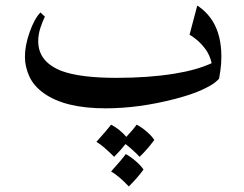

<svg xmlns="http://www.w3.org/2000/svg" viewBox="-20 -366 879 693"><path d="M771 -83Q771 -81 757.5 -69.5Q744 -58 708.5 -41.5Q673 -25 612 -9Q481 25 361 25Q215 25 139 -29Q102 -55 86 -90Q70 -125 70 -161Q70 -203 87.5 -251.5Q105 -300 126 -321L142 -306Q134 -290 126 -266Q118 -242 118 -217Q118 -143 202 -110Q269 -85 401 -85Q516 -85 609 -100Q690 -113 744 -138Q737 -169 719.5 -191.5Q702 -214 683 -228Q664 -242 664 -240L692 -346Q726 -324 748 -289Q779 -238 779 -162Q779 -135 775.5 -112Q772 -89 771 -83ZM381 84Q412 100 436 128Q463 99 473 84Q491 93 509.5 109Q528 125 537 139Q513 172 484 200Q458 173 433 154Q416 176 392 200Q351 159 328 146Q370 99 381 84ZM434 190Q452 200 470.5 216Q489 232 498 246Q477 275 445 307Q408 268 381 253Q424 205 434 190Z"/></svg>

Font: Katibeh
Style: Regular
Weight: 400
Designer: Arabic design by Kourosh Beigpour, Latin design by Eduardo Tunni, engineering by Lasse Fister
Version: Version 1.000